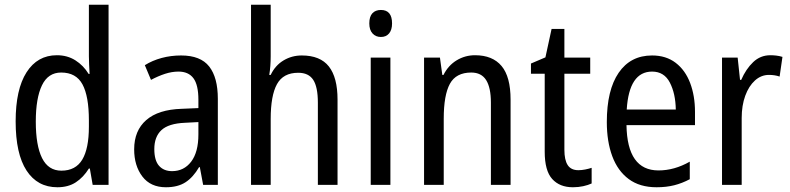

<svg xmlns="http://www.w3.org/2000/svg" viewBox="-20 -780 3332 810"><path d="M222 10Q138 10 92 -60.5Q46 -131 46 -268Q46 -403 92 -475Q138 -547 220 -547Q264 -547 298 -525.5Q332 -504 354 -468H358Q357 -487 356 -507.5Q355 -528 355 -543V-760H438V0H371L359 -69H355Q332 -32 300 -11Q268 10 222 10ZM239 -60Q299 -60 327 -106.5Q355 -153 355 -246V-272Q355 -374 328 -424Q301 -474 238 -474Q183 -474 157 -420Q131 -366 131 -267Q131 -166 157.5 -113Q184 -60 239 -60Z M744 -546Q826 -546 862.5 -499.5Q899 -453 899 -363V0H837L823 -75H820Q795 -32 762.5 -11Q730 10 680 10Q615 10 580.5 -35.5Q546 -81 546 -150Q546 -229 597 -273.5Q648 -318 747 -321L817 -324V-359Q817 -422 796 -450Q775 -478 733 -478Q705 -478 676 -468.5Q647 -459 617 -443L591 -505Q623 -525 662 -535.5Q701 -546 744 -546ZM760 -262Q691 -259 661 -231Q631 -203 631 -151Q631 -103 651 -80.5Q671 -58 706 -58Q756 -58 786.5 -98Q817 -138 817 -213V-265Z M1122 -543Q1122 -500 1116 -464H1122Q1141 -504 1176 -525Q1211 -546 1253 -546Q1331 -546 1367.5 -499.5Q1404 -453 1404 -360V0H1321V-347Q1321 -413 1301.5 -443Q1282 -473 1238 -473Q1175 -473 1148.5 -425Q1122 -377 1122 -278V0H1039V-760H1122Z M1587 -738Q1634 -738 1634 -681Q1634 -654 1621.5 -639Q1609 -624 1587 -624Q1565 -624 1551.5 -639Q1538 -654 1538 -681Q1538 -710 1551 -724Q1564 -738 1587 -738ZM1627 -537V0H1544V-537Z M1984 -547Q2058 -547 2096 -501.5Q2134 -456 2134 -360V0H2051V-347Q2051 -410 2031 -442Q2011 -474 1968 -474Q1904 -474 1878 -426.5Q1852 -379 1852 -279V0H1769V-537H1836L1846 -464H1851Q1871 -504 1906.5 -525.5Q1942 -547 1984 -547Z M2420 -62Q2434 -62 2449 -65Q2464 -68 2476 -72V-6Q2461 1 2440.5 5.5Q2420 10 2397 10Q2341 10 2309.5 -25Q2278 -60 2278 -140V-469H2220V-512L2281 -538L2307 -658H2361V-537H2470V-469H2361V-148Q2361 -105 2375 -83.5Q2389 -62 2420 -62Z M2731 -546Q2790 -546 2830.5 -515Q2871 -484 2891.5 -430Q2912 -376 2912 -308V-252H2623Q2626 -61 2758 -61Q2825 -61 2890 -98V-24Q2858 -7 2824.5 1.5Q2791 10 2750 10Q2679 10 2632.5 -24.5Q2586 -59 2563 -121Q2540 -183 2540 -265Q2540 -400 2590 -473Q2640 -546 2731 -546ZM2731 -478Q2634 -478 2624 -318H2831Q2830 -385 2806 -431.5Q2782 -478 2731 -478Z M3230 -547Q3242 -547 3255 -545.5Q3268 -544 3281 -540L3269 -457Q3249 -464 3224 -464Q3191 -464 3165 -440.5Q3139 -417 3124 -376Q3109 -335 3109 -282V0H3026V-537H3092L3102 -443H3107Q3127 -489 3157.5 -518Q3188 -547 3230 -547Z"/></svg>

Font: Noto Sans Lao Condensed
Style: Regular
Weight: 400
Width: 3
Designer: Monotype Design Team
Foundry: Monotype Imaging Inc.
Version: Version 2.003; ttfautohint (v1.8.4.7-5d5b)